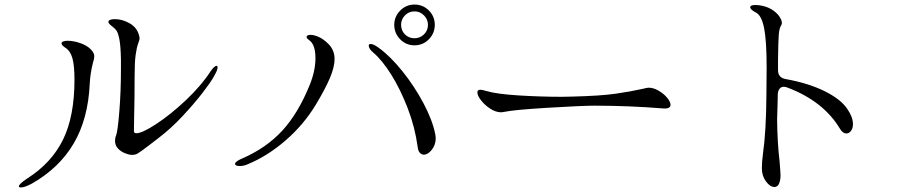

<svg xmlns="http://www.w3.org/2000/svg" viewBox="-20 -807 4040 843"><path d="M485 -189Q485 -202 490 -213Q497 -232 504 -318.5Q511 -405 511 -503V-544Q510 -603 504.5 -632.5Q499 -662 491.5 -672.5Q484 -683 469 -694Q456 -704 456 -711Q456 -717 464 -720Q472 -723 484 -723Q517 -723 549.5 -704.5Q582 -686 591 -650Q593 -640 593 -639Q593 -633 586.5 -615.5Q580 -598 575.5 -565.5Q571 -533 571 -471Q571 -374 569 -296Q568 -267 568 -231Q568 -222 579 -222Q604 -222 666 -262.5Q728 -303 795.5 -366.5Q863 -430 906 -496Q922 -518 931 -518Q937 -518 934.5 -505.5Q932 -493 919 -471Q906 -447 869 -399Q832 -351 781 -296.5Q730 -242 676 -201L637 -171Q595 -139 583.5 -132.5Q572 -126 555 -127Q544 -128 527 -135Q510 -142 497.5 -155.5Q485 -169 485 -189ZM72 16Q63 16 63 11Q63 1 99 -23Q206 -91 256.5 -193.5Q307 -296 307 -457Q307 -519 298 -551Q289 -583 269 -596Q250 -608 250 -617Q250 -622 257.5 -625Q265 -628 277 -628Q303 -628 333 -617.5Q363 -607 380 -589Q394 -574 394 -560Q394 -549 388 -531Q376 -483 374 -439Q367 -285 303.5 -177Q240 -69 120 -1Q89 16 72 16Z M1711 -698Q1711 -734 1737 -760.5Q1763 -787 1800 -787Q1837 -787 1863 -761Q1889 -735 1889 -698Q1889 -661 1863 -634.5Q1837 -608 1800 -608Q1763 -608 1737 -634.5Q1711 -661 1711 -698ZM1859 -698Q1859 -722 1841.5 -739.5Q1824 -757 1800 -757Q1775 -757 1758 -739.5Q1741 -722 1741 -698Q1741 -673 1758 -656Q1775 -639 1800 -639Q1824 -639 1841.5 -656Q1859 -673 1859 -698ZM1032 -78Q1023 -78 1017.5 -80.5Q1012 -83 1012 -87Q1012 -98 1043 -111Q1149 -157 1219.5 -233.5Q1290 -310 1341 -437Q1365 -497 1365 -552Q1365 -612 1337 -631Q1326 -639 1326 -645Q1326 -649 1331 -651.5Q1336 -654 1343 -654Q1359 -654 1380 -644.5Q1401 -635 1422 -614Q1449 -587 1449 -548Q1449 -513 1428.5 -464.5Q1408 -416 1367 -348Q1314 -260 1234.5 -191Q1155 -122 1068 -86Q1051 -78 1032 -78ZM1619 -576Q1599 -593 1599 -606Q1599 -614 1607 -614Q1620 -614 1643 -597Q1694 -560 1747 -494Q1800 -428 1839.5 -353.5Q1879 -279 1891 -218Q1893 -206 1893 -200Q1893 -171 1876 -149.5Q1859 -128 1841 -128Q1831 -128 1823.5 -136Q1816 -144 1814 -161Q1802 -249 1770 -332Q1738 -415 1698 -479Q1658 -543 1619 -576Z M2076 -401Q2076 -413 2089 -413Q2097 -413 2117 -407Q2161 -394 2257.5 -388Q2354 -382 2446 -382L2495 -383Q2616 -386 2682.5 -395.5Q2749 -405 2802 -417Q2822 -422 2828 -422Q2849 -422 2871.5 -409Q2894 -396 2909 -378Q2924 -360 2924 -347Q2924 -328 2890 -331Q2740 -343 2591 -343Q2537 -343 2387.5 -334Q2238 -325 2195 -316Q2185 -314 2180 -314Q2157 -314 2133 -329.5Q2109 -345 2092.5 -366Q2076 -387 2076 -401Z M3380 14Q3361 14 3343 -10.5Q3325 -35 3325 -69Q3325 -95 3330 -133Q3344 -231 3345 -391L3346 -511Q3346 -628 3335 -683Q3324 -739 3299 -752Q3287 -758 3280.5 -764Q3274 -770 3274 -775Q3274 -785 3296 -785Q3307 -785 3313 -784Q3344 -780 3366.5 -766.5Q3389 -753 3401 -736Q3413 -719 3413 -706Q3413 -701 3410 -696Q3401 -683 3399 -651Q3397 -619 3396 -546V-499Q3396 -466 3429 -460Q3529 -442 3600 -407Q3671 -372 3700 -329Q3725 -293 3725 -262Q3725 -244 3716.5 -232.5Q3708 -221 3696 -221Q3681 -221 3669 -240Q3596 -363 3436 -423Q3428 -426 3421 -426Q3410 -426 3403 -417.5Q3396 -409 3395 -394L3394 -350L3392 -283Q3393 -181 3403 -97Q3407 -47 3407 -37Q3407 -22 3404 -11Q3398 14 3380 14Z"/></svg>

Font: Hina Mincho
Style: Regular
Weight: 400
Designer: satsuyako
Foundry: satsuyako
Version: Version 1.100